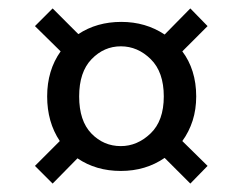

<svg xmlns="http://www.w3.org/2000/svg" viewBox="-20 -606 577 456"><path d="M268 -554Q326 -554 371 -524L432 -586L473 -544L413 -484Q429 -463 437.5 -436Q446 -409 446 -377Q446 -346 437.5 -319.5Q429 -293 413 -271L473 -212L432 -170L371 -231Q326 -200 267 -200Q208 -200 164 -230L105 -170L63 -212L122 -271Q92 -316 92 -377Q92 -439 124 -484L63 -544L105 -586L166 -525Q210 -554 268 -554ZM267 -496Q227 -496 197.5 -465.5Q168 -435 168 -377Q168 -319 197 -289Q226 -259 267 -259Q306 -259 337.5 -289Q369 -319 369 -377Q369 -435 338 -465.5Q307 -496 267 -496Z"/></svg>

Font: Poppins
Style: Regular
Weight: 400
Designer: Ninad Kale (Devanagari), Jonny Pinhorn (Latin)
Version: Version 5.002